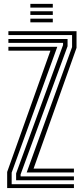

<svg xmlns="http://www.w3.org/2000/svg" viewBox="-20 -959 427 979"><path d="M116 -79.5 347.5 -719V-780.2H22.8V-800H370.2V-715L151.2 -99.2H357V-79.5ZM16.5 0V-82.2L237.2 -700.8H22.8V-720.5H272.2L39.5 -78.8V-19.8H357V0ZM62.2 -39.8V-74.8L301.5 -729.5V-740.5H22.8V-760.2H324.5V-723.2L85 -69.8V-59.5H357V-39.8ZM134.8 -920.2V-939.2H249.2V-920.2ZM134.8 -845V-863.8H249.2V-845ZM134.8 -882.8V-901.5H249.2V-882.8Z"/></svg>

Font: Big Shoulders Inline Text Thin
Style: Bold
Weight: 700
Version: Version 2.002